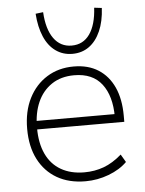

<svg xmlns="http://www.w3.org/2000/svg" viewBox="-53 -781 629 832"><g transform="rotate(-5 261.5 -365.0)"><path d="M286 8Q214 8 162 -22Q110 -52 81.5 -107.5Q53 -163 53 -240Q53 -316 81.5 -372.5Q110 -429 160.5 -460.5Q211 -492 277 -492Q340 -492 384 -464Q428 -436 451.5 -384.5Q475 -333 475 -260V-234H80V-271H453L436 -259Q436 -350 396 -402Q356 -454 276 -454Q218 -454 177.5 -426.5Q137 -399 116.5 -352Q96 -305 96 -245V-240Q96 -174 118 -127Q140 -80 182.5 -55.5Q225 -31 284 -31Q329 -31 368.5 -45.5Q408 -60 447 -94L467 -60Q436 -29 387 -10.5Q338 8 286 8ZM277 -547Q236 -547 204.5 -569.5Q173 -592 155 -634Q137 -676 133 -734L166 -738Q170 -664 199 -623.5Q228 -583 277 -583Q327 -583 355.5 -623.5Q384 -664 388 -738L421 -734Q418 -676 399.5 -634Q381 -592 350 -569.5Q319 -547 277 -547Z"/></g></svg>

Font: Nunito Sans 12pt ExtraLight ExtraLight
Style: Regular
Weight: 250
Version: Version 3.101;gftools[0.9.27]